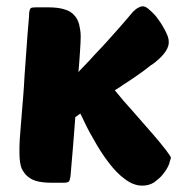

<svg xmlns="http://www.w3.org/2000/svg" viewBox="-20 -573 582 602"><path d="M500 -103Q516 -82 516 -78Q515 -75 513.5 -70.5Q512 -66 510 -58Q504 -43 492 -28Q486 -20 478.5 -13.5Q471 -7 463 -1Q445 10 423 9Q397 8 371 -12Q346 -30 321 -63Q296 -95 272 -139Q261 -157 251.5 -176.5Q242 -196 232 -217Q227 -214 223.5 -211Q220 -208 216 -206V-204Q213 -166 209.5 -120Q206 -74 201 -20Q199 -7 196 -4Q192 0 179 0H143Q111 0 92 -6Q75 -11 61 -25Q56 -31 51.5 -38Q47 -45 45 -54Q41 -70 41 -95Q41 -103 41 -113Q41 -123 42 -137Q44 -166 48 -213Q50 -237 52.5 -267.5Q55 -298 57 -336Q60 -374 63 -419.5Q66 -465 71 -521Q71 -542 76 -547Q79 -550 92 -550H131Q161 -550 181 -544Q202 -538 212 -526Q223 -515 228 -497Q230 -488 231.5 -479Q233 -470 233 -459Q233 -451 232.5 -440Q232 -429 231 -414Q230 -401 229 -384.5Q228 -368 226 -347Q230 -352 239.5 -361.5Q249 -371 259.5 -382.5Q270 -394 281 -406Q292 -418 301 -427Q311 -438 325.5 -454Q340 -470 354 -486Q368 -502 379.5 -515.5Q391 -529 396 -535Q396 -535 398 -537Q407 -546 414 -549Q421 -553 425 -553Q436 -555 450 -541Q457 -535 464 -527.5Q471 -520 477 -511Q489 -495 499 -475Q504 -465 506.5 -457.5Q509 -450 509 -444Q512 -415 468 -379Q465 -377 461.5 -374Q458 -371 454 -369Q434 -353 409.5 -336Q385 -319 363 -305Q358 -301 352 -297.5Q346 -294 340 -290Q368 -255 394 -227Q430 -186 457 -155Q483 -125 500 -103Z"/></svg>

Font: Poetsen One
Style: Regular
Weight: 400
Designer: Pablo Impallari, Rodrigo Fuenzalida
Foundry: Pablo Impallari, Rodrigo Fuenzalida
Version: Version 1.001; ttfautohint (v0.93) -l 8 -r 50 -G 200 -x 14 -